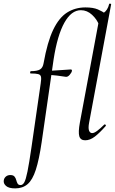

<svg xmlns="http://www.w3.org/2000/svg" viewBox="-124 -767 637 1062"><path d="M-39.8 275Q-75.2 275 -90.4 261.6Q-105.6 248.2 -103.2 231.6Q-101.8 218.8 -91.9 210Q-82 201.2 -66.8 201.2Q-50.8 201.2 -43.9 209.5Q-37 217.8 -34.2 228.9Q-31.4 240 -26.7 248.3Q-22 256.6 -9.8 256.6Q1.8 256.6 10.4 241.5Q19 226.4 28.1 181.4Q37.2 136.4 50.2 47L101.2 -306Q105.2 -331 102.7 -342.4Q100.2 -353.8 87.1 -357.2Q74 -360.6 45.8 -360.6Q41.8 -360.6 42.7 -367Q43.6 -373.4 46.6 -373.4Q82.6 -373.4 97.9 -383.2Q113.2 -393 117.2 -418Q138.2 -535.6 170.3 -602.5Q202.4 -669.4 247.2 -697.7Q292 -726 348.6 -726Q391.4 -726 417.2 -714.9Q443 -703.8 458.6 -691.4L424 -627.8Q413 -659.2 385.4 -684.9Q357.8 -710.6 323.4 -710.6Q270.6 -710.6 232 -641.3Q193.4 -572 172.6 -439L106.2 21Q92.2 116.2 74.1 172.1Q56 228 28.7 251.5Q1.4 275 -39.8 275ZM239.6 -342.2Q218 -345.4 190.9 -349Q163.8 -352.6 131.2 -352.6L133.2 -375.6Q165.8 -375.6 204.5 -378.7Q243.2 -381.8 266.6 -382.8Q271.6 -382.8 273.1 -380.4Q274.6 -378 273.6 -374Q272.4 -366 261.5 -353.2Q250.6 -340.4 239.6 -342.2ZM347.2 9Q321.4 9 314.7 -13.2Q308 -35.4 317.8 -89L429.8 -690Q439.8 -690 449.6 -696.1Q459.4 -702.2 467.6 -714.7Q475.8 -727.2 479.6 -744.2Q480.8 -748.2 486.3 -746.7Q491.8 -745.2 490.8 -743.2L369 -89Q363.2 -58.6 368.5 -44.7Q373.8 -30.8 386 -30.8Q397 -30.8 414 -43.6Q431 -56.4 451.8 -77Q455.6 -81 459.7 -77Q463.8 -73 459.8 -69Q427.2 -32 400.6 -11.5Q374 9 347.2 9Z"/></svg>

Font: Cormorant Garamond Light
Style: Italic
Weight: 300
Italic angle: -10°
Designer: Christian Thalmann (Catharsis Fonts)
Foundry: Catharsis Fonts
Version: Version 4.001